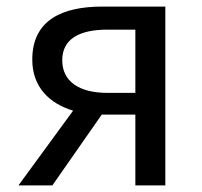

<svg xmlns="http://www.w3.org/2000/svg" viewBox="-20 -563 614 583"><path d="M306 -281C220 -281 169 -316 169 -380C169 -444 220 -473 306 -473H391V-281ZM36 0H139L289 -215H291H391V0H482V-543H290C169 -543 78 -502 78 -382C78 -297 132 -248 202 -227Z"/></svg>

Font: Noto Sans HK
Style: Regular
Weight: 400
Designer: Ryoko NISHIZUKA 西塚涼子 (kana, bopomofo & ideographs); Paul D. Hunt (Latin, Greek & Cyrillic); Sandoll Communications 산돌커뮤니
Foundry: Adobe
Version: Version 2.004;hotconv 1.0.118;makeotfexe 2.5.65603